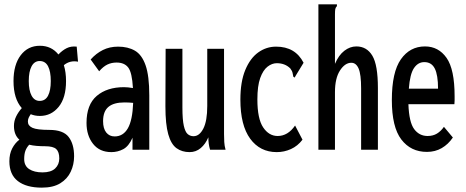

<svg xmlns="http://www.w3.org/2000/svg" viewBox="-20 -687 2140 881"><path d="M163 -155Q140 -155 121 -163Q115 -154 111.5 -146.5Q108 -139 108 -129Q108 -110 129 -100.5Q150 -91 206 -91Q270 -91 295 -58.5Q320 -26 320 30Q320 68 304.5 101Q289 134 256.5 154Q224 174 172 174Q101 174 62 144Q23 114 23 53Q23 19 36 -6Q49 -31 69 -46Q44 -68 44 -109Q44 -132 54 -152.5Q64 -173 80 -191Q42 -234 42 -315Q42 -390 75 -433.5Q108 -477 163 -477Q216 -477 248 -437Q266 -456 286 -466Q306 -476 332 -473L338 -404Q301 -411 273 -388Q283 -356 283 -315Q283 -238 249 -196.5Q215 -155 163 -155ZM162 -224Q188 -224 200.5 -248Q213 -272 213 -315Q213 -359 200.5 -383Q188 -407 162 -407Q138 -407 125 -383Q112 -359 112 -315Q112 -272 125 -248Q138 -224 162 -224ZM91 43Q91 74 114 89Q137 104 175 104Q214 104 233 86Q252 68 252 40Q252 10 238 -3Q224 -16 187 -16Q167 -16 148.5 -17.5Q130 -19 114 -23Q102 -10 96.5 5Q91 20 91 43Z M491 11Q437 11 407 -27Q377 -65 377 -123Q377 -207 424 -247Q471 -287 549 -287Q566 -287 590 -283Q586 -354 568.5 -377Q551 -400 515 -400Q492 -400 473 -391Q454 -382 435 -360L396 -414Q421 -442 452 -457.5Q483 -473 522 -473Q567 -473 599 -454.5Q631 -436 648 -387.5Q665 -339 665 -250V0H588V-55Q571 -16 545.5 -2.5Q520 11 491 11ZM453 -131Q453 -97 467.5 -79Q482 -61 506 -61Q545 -61 566.5 -98Q588 -135 591 -215Q571 -217 551 -217Q502 -217 477.5 -196.5Q453 -176 453 -131Z M850 11Q815 11 790 -7Q765 -25 752 -71Q739 -117 739 -199L740 -463H817V-194Q817 -138 823.5 -109.5Q830 -81 841.5 -71.5Q853 -62 868 -62Q895 -62 913 -97Q931 -132 931 -201V-463H1008V-72Q1008 -53 1009 -35.5Q1010 -18 1015 0H944Q936 -25 936 -57Q923 -26 901 -7.5Q879 11 850 11Z M1250 11Q1173 11 1128 -50.5Q1083 -112 1083 -230Q1083 -312 1105.5 -366Q1128 -420 1165 -446.5Q1202 -473 1247 -473Q1335 -473 1373 -399L1337 -340L1332 -331L1326 -335Q1324 -343 1322.5 -352Q1321 -361 1312 -373Q1288 -397 1250 -397Q1228 -397 1207.5 -381Q1187 -365 1174 -329Q1161 -293 1161 -231Q1161 -142 1187.5 -102.5Q1214 -63 1254 -63Q1301 -63 1334 -111L1368 -46Q1346 -17 1315 -3Q1284 11 1250 11Z M1441 -667H1526V-659Q1520 -653 1518.5 -645.5Q1517 -638 1517 -622V-394Q1534 -434 1560 -454Q1586 -474 1615 -474Q1663 -474 1688.5 -431.5Q1714 -389 1714 -283V0H1637V-281Q1637 -346 1625.5 -372.5Q1614 -399 1592 -399Q1563 -399 1540 -363.5Q1517 -328 1517 -264V0H1441Z M1939 10Q1865 10 1821.5 -47Q1778 -104 1778 -228Q1778 -356 1819.5 -415Q1861 -474 1930 -474Q1992 -474 2029 -421.5Q2066 -369 2066 -245Q2066 -235 2066 -226.5Q2066 -218 2065 -209H1854Q1857 -126 1880.5 -94.5Q1904 -63 1942 -63Q1967 -63 1985 -74Q2003 -85 2017 -105L2058 -56Q2037 -25 2007 -7.5Q1977 10 1939 10ZM1856 -280H1990Q1990 -343 1975 -372.5Q1960 -402 1927 -402Q1898 -402 1879.5 -374.5Q1861 -347 1856 -280Z"/></svg>

Font: Inconsolata ExtraCondensed SemiBold
Style: Regular
Weight: 600
Width: 2
Monospace: yes
Designer: Raph Levien, Cyreal, Brenton Simpson
Foundry: Raph Levien, Cyreal, Google
Version: Version 3.001; ttfautohint (v1.8.2.53-6de2)